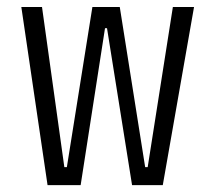

<svg xmlns="http://www.w3.org/2000/svg" viewBox="-20 -538 626 558"><path d="M363.8 0H453.1L543.9 -517.6H482.4L409.2 -52.2H401.9L328.1 -517.6H248.5L174.3 -52.2H167L102.1 -517.6H42L118.2 0H214.4L285.2 -456.1H291Z"/></svg>

Font: Cascadia Code PL Light
Style: Regular
Weight: 300
Monospace: yes
Designer: Aaron Bell
Foundry: Saja Typeworks
Version: Version 2404.023